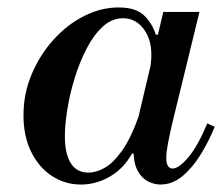

<svg xmlns="http://www.w3.org/2000/svg" viewBox="-20 -482 596 515"><path d="M197 13Q155 13 120 -9.5Q85 -32 64 -74Q43 -116 43 -173Q43 -231 65 -283Q87 -335 123.5 -375.5Q160 -416 205.5 -439Q251 -462 298 -462Q344 -462 366 -441Q388 -420 398 -389H404L383 -298Q384 -309 385 -317Q386 -325 386 -335Q386 -378 364.5 -405.5Q343 -433 310 -433Q280 -433 255.5 -410.5Q231 -388 212 -351Q193 -314 180 -271.5Q167 -229 160.5 -188Q154 -147 154 -117Q154 -69 170 -44Q186 -19 217 -19Q238 -19 261 -32Q284 -45 307.5 -78Q331 -111 352 -170L340 -70H334Q312 -30 275 -8.5Q238 13 197 13ZM410 13Q394 13 377 4.5Q360 -4 349 -24.5Q338 -45 338 -81Q338 -96 340.5 -114Q343 -132 348 -154L418 -450H515L441 -147Q434 -116 430 -94.5Q426 -73 426 -59Q426 -30 443 -30Q460 -30 485.5 -60.5Q511 -91 536 -151L556 -142Q541 -105 519.5 -69.5Q498 -34 470.5 -10.5Q443 13 410 13Z"/></svg>

Font: Libre Bodoni
Style: Italic
Weight: 400
Italic angle: -13°
Designer: Pablo Impallari, Rodrigo Fuenzalida
Foundry: Impallari Type
Version: Version 2.005;gftools[0.9.23]